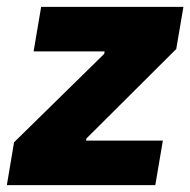

<svg xmlns="http://www.w3.org/2000/svg" viewBox="-48 -540 555 560"><path d="M-28 0H405L427 -130H203L204 -136L466 -397L487 -520H72L50 -390H257L256 -383L-7 -125Z"/></svg>

Font: Fixel Text 20240404 ExtraBold
Style: Italic
Weight: 800
Width: 4
Italic angle: -10°
Designer: AlfaBravo + MacPaw
Foundry: Kyrylo Tkachov, Marchela Mozhyna, Serhii Makarenko, Maria Weinstein, Zakhar Kryvoshyya
Version: Version 1.211;Glyphs 3.2 (3225)